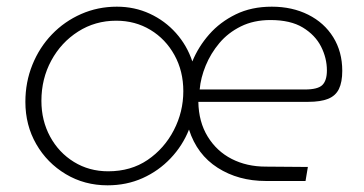

<svg xmlns="http://www.w3.org/2000/svg" viewBox="-20 -542 1090 575"><path d="M302 13Q233 13 177 -20.5Q121 -54 88.5 -110.5Q56 -167 56 -237Q56 -296 77 -348Q98 -400 135.5 -439Q173 -478 223 -500Q273 -522 330 -522Q383 -522 428.5 -501Q474 -480 507 -443Q540 -406 556 -358Q574 -402 606.5 -439Q639 -476 686 -499Q733 -522 794 -522Q855 -522 903 -498Q951 -474 978 -430.5Q1005 -387 1005 -330Q1005 -296 995 -275.5Q985 -255 962.5 -246Q940 -237 903 -237H574Q575 -177 602 -133Q629 -89 674 -66Q719 -43 776 -43L902 -42L895 0H776Q694 0 632 -39.5Q570 -79 546 -154Q527 -106 491 -68Q455 -30 407 -8.5Q359 13 302 13ZM304 -29Q372 -29 422 -63Q472 -97 500.5 -152Q529 -207 529 -269Q529 -329 502.5 -377Q476 -425 430.5 -452.5Q385 -480 328 -480Q265 -480 214 -447.5Q163 -415 133.5 -360.5Q104 -306 104 -240Q104 -181 130 -133Q156 -85 201.5 -57Q247 -29 304 -29ZM578 -274H893Q932 -274 945.5 -287.5Q959 -301 959 -331Q959 -368 941.5 -402.5Q924 -437 887 -459.5Q850 -482 790 -482Q740 -482 701.5 -463Q663 -444 637 -413Q611 -382 596 -345.5Q581 -309 578 -274Z"/></svg>

Font: MuseoModerno ExtraLight
Style: Italic
Weight: 250
Italic angle: -9°
Designer: Pablo Cosgaya, Héctor Gatti, Marcela Romero, and the Authors of The MuseoModerno Project.
Foundry: Omnibus-Type Team
Version: Version 1.003